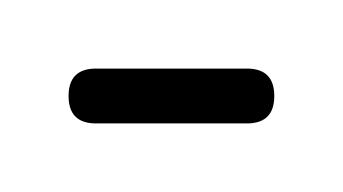

<svg xmlns="http://www.w3.org/2000/svg" viewBox="-42 -58 100 56"><g transform="rotate(90 8.0 -30.0)"><path d="M0 -8H16V-52H0ZM8 -16Q4 -16 2 -14Q0 -12 0 -8Q0 -4 2 -2Q4 0 8 0Q12 0 14 -2Q16 -4 16 -8Q16 -12 14 -14Q12 -16 8 -16ZM8 -60Q4 -60 2 -58Q0 -56 0 -52Q0 -48 2 -46Q4 -44 8 -44Q12 -44 14 -46Q16 -48 16 -52Q16 -56 14 -58Q12 -60 8 -60Z"/></g></svg>

Font: Wavefont ExtraLight
Style: Regular
Weight: 250
Version: Version 3.004;gftools[0.9.33]